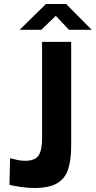

<svg xmlns="http://www.w3.org/2000/svg" viewBox="-20 -933 480 963"><path d="M152 10Q117.5 10 81 4.2Q44.5 -1.5 27.5 -6L30.5 -139.5Q45 -136.5 63.8 -131.5Q82.5 -126.5 105.5 -126.5Q156 -126.5 173.5 -153.2Q191 -180 191 -240V-723H337V-201Q337 -132 322 -85Q307 -38 267 -14Q227 10 152 10ZM78.5 -783.5 210.5 -913H311.5L440 -783.5H326L260 -853.5L187 -783.5Z"/></svg>

Font: Public Sans Thin
Style: Bold
Weight: 700
Version: Version 2.001